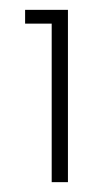

<svg xmlns="http://www.w3.org/2000/svg" viewBox="-20 -720 219 390"><path d="M85 -672H31V-700H118V-350H85Z"/></svg>

Font: Albert Sans ExtraLight
Style: Regular
Weight: 250
Designer: Andreas Rasmussen
Foundry: a.Foundry
Version: Version 1.025